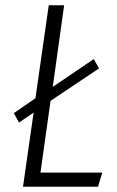

<svg xmlns="http://www.w3.org/2000/svg" viewBox="-20 -705 442 725"><path d="M132.8 -53.2H366.2L350.1 0H66.9L106.9 -279.8L51.8 -242.2L32.2 -277.8L113.8 -334L164.1 -685.1H222.2L179.2 -377L334 -481.9L354 -446.8L170.9 -324.2Z"/></svg>

Font: Fira Sans Compressed Light
Style: Italic
Weight: 300
Width: 3
Italic angle: -8°
Designer: Carrois Corporate & Edenspiekermann AG
Foundry: Carrois Corporate GbR & Edenspiekermann AG
Version: Version 4.203;PS 004.203;hotconv 1.0.88;makeotf.lib2.5.64775